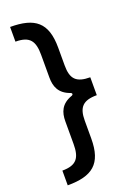

<svg xmlns="http://www.w3.org/2000/svg" viewBox="-169 -818 716 1032"><g transform="rotate(-20 189.0 -302.0)"><path d="M136 -176.5V-47.2C136 31.2 113.3 67.1 30.5 67.1V151.3C171.2 151.3 235.4 103.3 235.4 -41.9V-144.2C235.4 -219.8 262.8 -250.7 343 -250.7V-353C262.8 -353 235.4 -382.8 235.4 -459.5V-561.4C235.4 -706.7 171.2 -754.6 30.5 -754.6V-670.5C113.3 -670.5 136 -634.6 136 -556.1V-426.8C136 -375.7 152 -332 214.1 -310C224.8 -306.5 224.8 -296.9 214.1 -293.3C152 -271.3 136 -227.6 136 -176.5Z"/></g></svg>

Font: RA Harald Medium
Style: Regular
Weight: 500
Designer: Rasmus Andersson
Foundry: rsms
Version: Version 3.000;hotconv 1.0.109;makeotfexe 2.5.65596